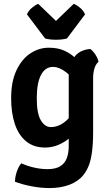

<svg xmlns="http://www.w3.org/2000/svg" viewBox="-20 -759 572 1000"><path d="M493 -437Q479 -425.5 472 -402.8Q465 -380 465 -354V-74.5Q465 -10.5 459.2 32.2Q453.5 75 442.5 103Q431.5 131 415.5 151Q389 185 343 202.8Q297 220.5 238.5 220.5Q192 220.5 143.2 211Q94.5 201.5 58 187.5Q58 164 67.2 136Q76.5 108 91 91.5Q122.5 106 158.8 114Q195 122 226.5 122Q270 122 294.2 106.5Q318.5 91 328.2 63.8Q338 36.5 338 2.5V-363Q338 -418.5 365 -458.8Q392 -499 450 -504Q463.5 -495 476.8 -474.8Q490 -454.5 493 -437ZM38 -247.5Q38 -334.5 65.8 -393Q93.5 -451.5 138.2 -481Q183 -510.5 234 -510.5Q280.5 -510.5 313.5 -495.8Q346.5 -481 369.5 -459.5Q392.5 -438 407 -416.5L387 -308Q359.5 -356 323.8 -383.2Q288 -410.5 256 -410.5Q215.5 -410.5 193.5 -368.5Q171.5 -326.5 171.5 -246.5Q171.5 -167.5 192.8 -132.2Q214 -97 245 -97Q280 -97 312.5 -120.2Q345 -143.5 365.5 -184L384 -89.5Q369 -64 343.5 -41.5Q318 -19 285 -4.8Q252 9.5 215 9.5Q155.5 9.5 116 -23Q76.5 -55.5 57.2 -113.5Q38 -171.5 38 -247.5ZM215 -558.5 120.5 -684Q129 -704.5 147.2 -719.2Q165.5 -734 179 -739L271.5 -650L364 -739Q378 -734 396.2 -719.2Q414.5 -704.5 423 -684L328.5 -558.5Q304 -552 271.5 -552Q239.5 -552 215 -558.5Z"/></svg>

Font: Signika SemiBold
Style: Regular
Weight: 600
Designer: Anna Giedry
Foundry: Anna Giedry
Version: Version 2.001